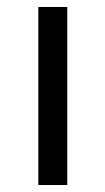

<svg xmlns="http://www.w3.org/2000/svg" viewBox="-20 -531 302 551"><path d="M90 0V-511H173V0Z"/></svg>

Font: Chivo Medium Light
Style: Regular
Weight: 300
Version: Version 2.002